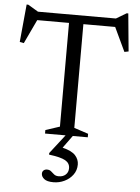

<svg xmlns="http://www.w3.org/2000/svg" viewBox="-63 -752 774 1065"><g transform="rotate(5 324.5 -219.5)"><path d="M275.5 265Q239 265 223.2 252Q207.5 239 207.5 223Q207.5 211.5 215 204.8Q222.5 198 234 198Q248.5 198 257.2 205.8Q266 213.5 275.5 221.5Q285 229.5 302 229.5Q325.5 229.5 340.2 216Q355 202.5 355 180Q355 152 329 137.2Q303 122.5 238 114.5V105.5L320 0H205.5V-19.5L284.5 -45.5V-623H107.5L44.5 -489.5L21.5 -494L41.5 -704H50.5L107.5 -670H541.5L598.5 -704H607.5L627.5 -494L604.5 -489.5L541.5 -623H364.5V-45.5L443.5 -19.5V0H360L309.5 69.5Q361.5 82.5 381.5 105Q401.5 127.5 401.5 155.5Q401.5 188 383.2 212.8Q365 237.5 336.2 251.2Q307.5 265 275.5 265Z"/></g></svg>

Font: Newsreader Text
Style: Regular
Weight: 400
Designer: Hugues Gentile
Foundry: Production Type
Version: Version 1.002